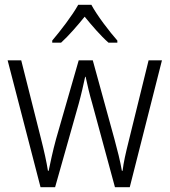

<svg xmlns="http://www.w3.org/2000/svg" viewBox="-20 -785 711 805"><path d="M363 -765H308C284 -721 233 -655 199 -615V-606H236C268 -635 305 -678 335 -715C366 -677 402 -635 435 -606H472V-615C440 -651 387 -720 363 -765ZM367 -350 462 0H524L659 -532H603L520 -195C507 -143 498 -104 494 -69H491C484 -110 472 -157 460 -201L369 -532H310L215 -202C201 -151 191 -102 184 -69H181C175 -107 165 -152 151 -207L69 -532H12L150 0H211L310 -350C321 -390 330 -430 337 -463H339C346 -430 355 -391 367 -350Z"/></svg>

Font: Noto Sans SemiCondensed Light
Style: Regular
Weight: 300
Width: 4
Designer: Monotype Design Team
Foundry: Monotype Imaging Inc.
Version: Version 2.013